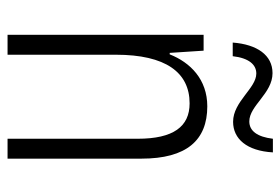

<svg xmlns="http://www.w3.org/2000/svg" viewBox="-140 -714 760 521"><g transform="rotate(90 240.5 -453.0)"><path d="M95 -704H132C137 -748 155 -768 179 -768C219 -768 255 -705 310 -705C356 -705 389 -742 393 -813H356C351 -771 335 -749 309 -749C266 -749 233 -812 178 -812C129 -812 100 -770 95 -704ZM268 -635C195 -635 149 -589 127 -533H123L117 -625H74V-93H128V-387C128 -522 176 -587 260 -587C323 -587 356 -543 356 -446V-93H410V-456C410 -579 360 -635 268 -635Z"/></g></svg>

Font: Noto Sans Kannada UI Condensed Light
Style: Regular
Weight: 300
Width: 3
Designer: Jelle Bosma - Monotype Design Team
Foundry: Monotype Imaging Inc.
Version: Version 2.005